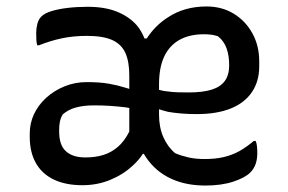

<svg xmlns="http://www.w3.org/2000/svg" viewBox="-20 -563 890 594"><path d="M251 -542Q304 -542 341.5 -527Q379 -512 403 -485Q418 -467 427 -444H434Q460 -484 499 -509Q550 -543 619 -543Q666 -543 702.5 -521Q739 -499 760.5 -460.5Q782 -422 782 -373V-358Q782 -311 759 -277.5Q736 -244 693 -227Q650 -210 589 -210Q562 -210 539.5 -212Q517 -214 500 -217Q484 -221 472 -225V-208Q472 -169 485.5 -138.5Q499 -108 522 -89Q541 -81 563 -76Q585 -71 613 -71Q646 -71 672 -77Q698 -83 720.5 -95.5Q743 -108 765 -127H771Q774 -120 775 -110.5Q776 -101 776 -89Q776 -71 771 -56Q766 -41 754 -29Q738 -13 701.5 -1Q665 11 616 11Q565 11 525.5 -3.5Q486 -18 458 -45Q439 -63 425 -87H422Q409 -67 390 -50Q361 -23 321 -6.5Q281 10 235 10Q183 10 146.5 -7.5Q110 -25 91 -58.5Q72 -92 72 -140V-150Q72 -182 85.5 -210.5Q99 -239 123.5 -261Q148 -283 180 -296Q212 -309 248 -309Q289 -309 317 -304Q345 -299 367 -292Q374 -290 380 -288V-330Q380 -372 368 -399Q356 -426 327.5 -439Q299 -452 249 -452Q207 -452 171.5 -444.5Q136 -437 101 -423H95Q93 -430 92.5 -440Q92 -450 92 -461Q92 -475 95.5 -489Q99 -503 108 -512Q118 -522 139 -528.5Q160 -535 189 -538.5Q218 -542 251 -542ZM472 -285Q486 -281 500 -280Q514 -278 529 -277.5Q544 -277 563 -277Q607 -277 634.5 -285.5Q662 -294 675.5 -312.5Q689 -331 689 -361Q689 -391 681 -413.5Q673 -436 654 -451Q645 -454 634.5 -455.5Q624 -457 611 -457Q566 -457 535 -439.5Q504 -422 488 -388Q472 -354 472 -302ZM380 -229Q374 -230 368 -231Q343 -234 320 -235.5Q297 -237 271 -237Q239 -237 215 -230.5Q191 -224 174 -209Q168 -199 165.5 -187.5Q163 -176 163 -161V-156Q163 -114 184 -95Q205 -76 243 -76H246Q275 -76 299.5 -83.5Q324 -91 344.5 -108.5Q365 -126 380 -156Z"/></svg>

Font: Code D Ace
Style: Regular
Weight: 400
Version: Version 1.085; ttfautohint (v1.8.4.7-5d5b);Nerd Fonts 3.0.2